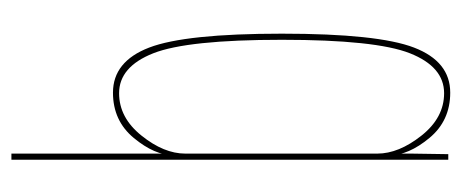

<svg xmlns="http://www.w3.org/2000/svg" viewBox="-262 -564 828 345"><g transform="rotate(-90 152.5 -391.0)"><path d="M38.5 0H48.5L49.5 -66V-785H38.5ZM159 3.5Q215 3.5 240 -61.5Q265 -126.5 265 -299Q265 -472.5 240 -537.5Q215 -602.5 159 -602.5Q108.5 -602.5 77.5 -565Q46.5 -527.5 46.5 -493.5L49.5 -472.5Q49.5 -511 81.8 -551.2Q114 -591.5 158 -591.5Q205.5 -591.5 229.8 -530Q254 -468.5 254 -299Q254 -130.5 229.8 -69Q205.5 -7.5 158 -7.5Q114 -7.5 81.8 -48.2Q49.5 -89 49.5 -127.5L46.5 -105.5Q46.5 -71.5 77.5 -34Q108.5 3.5 159 3.5Z"/></g></svg>

Font: Anybody Thin Condensed
Style: Regular
Weight: 100
Width: 3
Version: Version 1.113;gftools[0.9.25]